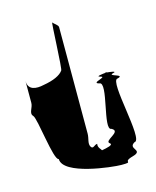

<svg xmlns="http://www.w3.org/2000/svg" viewBox="-86 -762 522 641"><g transform="rotate(-15 175.5 -441.5)"><path d="M13 -416C25 -404 40 -255 58 -255C58 -200 224 -182 255 -182C303 -182 256 -188 299 -200C342 -212 287 -227 317 -244C349 -244 287 -464 317 -464C349 -472 283 -479 307 -485C325 -489 297 -492 285 -493C274 -492 246 -489 263 -485C289 -479 224 -472 254 -464C286 -464 224 -307 254 -307C286 -290 218 -275 236 -262C248 -254 222 -249 205 -246C204 -250 192 -258 195 -271C185 -271 178 -256 171 -268C164 -280 173 -295 173 -312V-680C173 -688 159 -695 155 -701C152 -707 147 -538 142 -538C132 -524 109 -513 73 -507C47 -501 18 -503 18 -536V-460C18 -443 1 -428 13 -416ZM285 -493C290 -494 292 -494 285 -494C278 -494 280 -494 285 -493Z"/></g></svg>

Font: bitstorm
Style: maxcn
Weight: 400
Version: Version 0.2